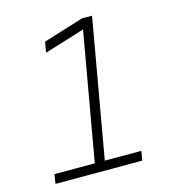

<svg xmlns="http://www.w3.org/2000/svg" viewBox="-104 -782 794 870"><g transform="rotate(-15 293.0 -346.5)"><path d="M49.3 0 56.6 -43.9H245.6L351.1 -643.6L162.1 -585L170.9 -634.8L359.9 -693.4H406.7L292.5 -43.9H463.9L456.5 0Z"/></g></svg>

Font: Cascadia Code NF ExtraLight
Style: Italic
Weight: 200
Italic angle: -10°
Monospace: yes
Designer: Aaron Bell
Foundry: Saja Typeworks
Version: Version 2404.023; ttfautohint (v1.8.4)